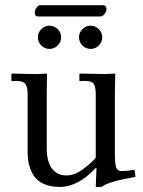

<svg xmlns="http://www.w3.org/2000/svg" viewBox="-20 -718 557 750"><path d="M372.6 -653.8H127.9Q115.7 -653.8 115.7 -668.5Q115.7 -677.7 122.6 -687.7Q129.4 -697.8 137.7 -697.8H382.3Q389.2 -697.8 392.6 -693.4Q396 -689 396 -683.1Q396 -673.8 388.7 -663.8Q381.3 -653.8 372.6 -653.8ZM302 -540.3Q288.6 -553.7 288.6 -572.3Q288.6 -590.8 302 -604.2Q315.4 -617.7 334 -617.7Q352.5 -617.7 366 -604.2Q379.4 -590.8 379.4 -572.3Q379.4 -553.7 366 -540.3Q352.5 -526.9 334 -526.9Q315.4 -526.9 302 -540.3ZM141.4 -540.3Q127.9 -553.7 127.9 -572.3Q127.9 -590.8 141.4 -604.2Q154.8 -617.7 173.3 -617.7Q191.9 -617.7 205.3 -604.2Q218.8 -590.8 218.8 -572.3Q218.8 -553.7 205.3 -540.3Q191.9 -526.9 173.3 -526.9Q154.8 -526.9 141.4 -540.3ZM428.7 -116.2Q428.7 -78.1 433.8 -64Q439 -49.8 454.1 -49.8Q477.1 -49.8 505.4 -54.7L509.3 -27.3Q471.2 -20 450.9 -15.6Q430.7 -11.2 408.9 -3.7Q387.2 3.9 376.5 12.2H354L356.9 -62H354Q285.2 12.2 213.4 12.2Q177.7 12.2 152.1 1Q126.5 -10.3 113 -30.3Q99.6 -50.3 93.8 -73Q87.9 -95.7 87.9 -123.5V-351.6Q87.9 -378.4 78.9 -390.1Q69.8 -401.9 43.9 -401.9Q37.1 -401.9 27.3 -400.9L24.4 -402.3V-428.2L27.3 -430.7Q94.7 -428.7 127 -428.7L163.6 -430.7L162.6 -351.1V-137.7Q162.6 -112.3 167.7 -93Q172.9 -73.7 180.7 -62.5Q188.5 -51.3 199.2 -44.2Q210 -37.1 219.5 -34.9Q229 -32.7 238.8 -32.7Q271.5 -32.7 303.7 -56.6Q337.9 -82.5 354 -101.6V-349.1Q354 -378.4 346.2 -390.1Q338.4 -401.9 312 -401.9Q298.8 -401.9 292 -400.9L290 -403.3V-427.7L292 -430.7Q362.8 -428.7 390.6 -428.7L430.2 -430.7L428.7 -352.1Z"/></svg>

Font: Libertinage
Style: f
Weight: 400
Designer: OSP
Foundry: OSP
Version: Version 1.0; 2008; OFL relea